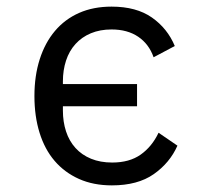

<svg xmlns="http://www.w3.org/2000/svg" viewBox="-20 -548 640 580"><path d="M318 12Q262 12 218.5 -7.5Q175 -27 145 -62Q115 -97 99.5 -147Q84 -197 84 -258Q84 -319 100 -369Q116 -419 146 -454.5Q176 -490 219 -509Q262 -528 317 -528Q392 -528 439 -495Q486 -462 508 -409L444 -375Q430 -415 397.5 -437Q365 -459 317 -459Q282 -459 254.5 -447.5Q227 -436 208 -415Q189 -394 179.5 -365Q170 -336 170 -302V-294H394V-227H170V-214Q170 -180 179.5 -151Q189 -122 208 -101Q227 -80 255 -68.5Q283 -57 319 -57Q371 -57 405 -81Q439 -105 459 -147L516 -108Q493 -56 444.5 -22Q396 12 318 12Z"/></svg>

Font: IBM Plex Mono
Style: Regular
Weight: 400
Monospace: yes
Designer: Mike Abbink, Paul van der Laan, Pieter van Rosmalen
Foundry: Bold Monday
Version: Version 2.3